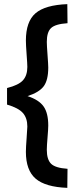

<svg xmlns="http://www.w3.org/2000/svg" viewBox="-20 -777 357 927"><path d="M213 -171Q213 -155 209.5 -113.5Q206 -72 206 -54Q206 -7 226.5 13.5Q247 34 306 38L305 130Q199 126 152 85.5Q105 45 105 -44Q105 -65 108.5 -110Q112 -155 112 -166Q112 -207 90.5 -231.5Q69 -256 14 -272V-352Q70 -366 91 -389.5Q112 -413 112 -454Q112 -467 108.5 -514Q105 -561 105 -581Q105 -673 151.5 -713Q198 -753 305 -757L306 -665Q247 -661 226.5 -641.5Q206 -622 206 -575Q206 -558 209.5 -511.5Q213 -465 213 -451Q213 -390 191 -360.5Q169 -331 113 -313Q168 -295 190.5 -263Q213 -231 213 -171Z"/></svg>

Font: TitilliumText22L Lt
Style: Medium
Weight: 500
Designer: Campivisivi
Foundry: Campivisivi
Version: 1.000